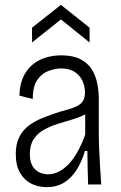

<svg xmlns="http://www.w3.org/2000/svg" viewBox="-20 -760 498 791"><path d="M172 11Q139 11 110.5 -2.5Q82 -16 63.5 -46.5Q45 -77 45 -126Q45 -167 59.5 -195.5Q74 -224 98.5 -242.5Q123 -261 156.5 -274.5Q190 -288 228 -300Q263 -309 285.5 -317.5Q308 -326 319 -340Q330 -354 330 -379Q330 -406 319 -428.5Q308 -451 286.5 -464.5Q265 -478 232 -478Q209 -478 181.5 -468.5Q154 -459 134.5 -432Q115 -405 115 -352L60 -366Q61 -409 74.5 -440Q88 -471 111.5 -491.5Q135 -512 166 -522Q197 -532 233 -532Q280 -532 310.5 -516.5Q341 -501 357.5 -475Q374 -449 380.5 -417Q387 -385 387 -352V-213Q387 -185 388.5 -146.5Q390 -108 392.5 -69.5Q395 -31 397 0H343Q342 -35 341 -70Q340 -105 340 -138H330Q317 -94 295.5 -60Q274 -26 243.5 -7.5Q213 11 172 11ZM179 -42Q200 -42 220.5 -52Q241 -62 261 -82Q281 -102 298.5 -133Q316 -164 331 -205V-309L360 -318Q351 -299 328.5 -287.5Q306 -276 277 -267.5Q248 -259 217.5 -249.5Q187 -240 161 -225.5Q135 -211 119 -187Q103 -163 103 -125Q103 -84 124 -63Q145 -42 179 -42ZM112 -585V-646L231 -740L349 -646V-585L231 -680Z"/></svg>

Font: Bricolage Grotesque SemiCondensed ExtraLight
Style: Regular
Weight: 250
Width: 4
Designer: Mathieu Triay
Foundry: Atelier Triay
Version: Version 1.000;gftools[0.9.30]